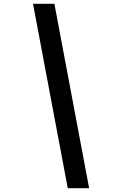

<svg xmlns="http://www.w3.org/2000/svg" viewBox="-20 -843 640 1006"><path d="M335 143 153 -823H265L447 143Z"/></svg>

Font: Iosevka Semibold Extended
Style: Italic
Weight: 600
Width: 7
Italic angle: -9°
Monospace: yes
Designer: Belleve Invis
Foundry: Belleve Invis
Version: Version 32.5.0; ttfautohint (v1.8.4)